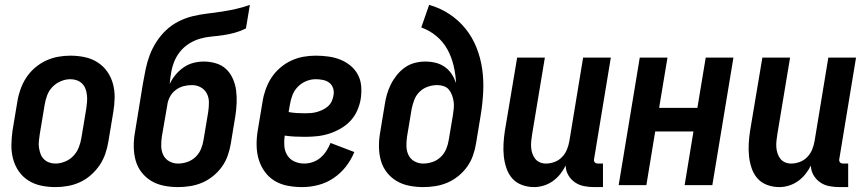

<svg xmlns="http://www.w3.org/2000/svg" viewBox="-20 -755 3540 783"><path d="M206 8Q176 8 147.5 2Q119 -4 95.5 -19Q72 -34 56.5 -56.5Q41 -79 33.5 -106.5Q26 -134 26.5 -163.5Q27 -193 31 -222L51 -342Q55 -367 64 -392Q73 -417 87.5 -439Q102 -461 123 -479Q144 -497 168 -508Q192 -519 217 -523.5Q242 -528 267 -528Q297 -528 325.5 -522Q354 -516 377.5 -501Q401 -486 417 -463.5Q433 -441 440.5 -413.5Q448 -386 447.5 -356.5Q447 -327 442 -298L422 -178Q418 -153 409.5 -128Q401 -103 386 -81Q371 -59 350.5 -41Q330 -23 306 -12Q282 -1 256.5 3.5Q231 8 206 8ZM206 -88Q225 -88 245 -96Q265 -104 279.5 -119.5Q294 -135 301.5 -154.5Q309 -174 312 -193L332 -313Q334 -327 335 -340.5Q336 -354 334.5 -367.5Q333 -381 328.5 -393Q324 -405 315 -414Q306 -423 293.5 -427.5Q281 -432 267 -432Q248 -432 228.5 -424Q209 -416 194 -400.5Q179 -385 172 -365.5Q165 -346 162 -327L142 -207Q140 -193 138.5 -179.5Q137 -166 139 -152.5Q141 -139 145.5 -127Q150 -115 159 -106Q168 -97 180 -92.5Q192 -88 206 -88Z M706 8Q677 8 649 2.5Q621 -3 598 -16.5Q575 -30 558 -51.5Q541 -73 533.5 -99.5Q526 -126 525.5 -155Q525 -184 530 -213L563 -415Q568 -444 574 -473Q580 -502 590.5 -530Q601 -558 618 -584.5Q635 -611 658 -632.5Q681 -654 709 -668Q737 -682 766 -689Q795 -696 824.5 -699.5Q854 -703 883.5 -707.5Q913 -712 942 -718.5Q971 -725 999 -735L983 -639Q961 -628 937.5 -621.5Q914 -615 890 -611.5Q866 -608 842.5 -606Q819 -604 795 -597Q771 -590 749.5 -576Q728 -562 712.5 -542Q697 -522 688.5 -498.5Q680 -475 677 -452Q675 -442 674 -432Q673 -422 672 -412Q681 -432 695.5 -449.5Q710 -467 728.5 -480Q747 -493 768.5 -498.5Q790 -504 811 -504Q837 -504 861.5 -496.5Q886 -489 903 -472.5Q920 -456 930 -433Q940 -410 943 -385.5Q946 -361 945 -335Q944 -309 940 -283L921 -168Q917 -144 908.5 -120Q900 -96 885 -75Q870 -54 849 -37Q828 -20 804.5 -10Q781 0 755.5 4Q730 8 706 8ZM706 -88Q725 -88 744 -94.5Q763 -101 777.5 -115Q792 -129 799.5 -147Q807 -165 810 -184L829 -298Q832 -318 832 -337.5Q832 -357 823.5 -373.5Q815 -390 798.5 -399Q782 -408 763 -408Q745 -408 728 -403.5Q711 -399 696 -387.5Q681 -376 672.5 -359.5Q664 -343 662 -325L640 -198Q637 -178 637.5 -158.5Q638 -139 646 -122.5Q654 -106 670.5 -97Q687 -88 706 -88Z M1212 8Q1182 8 1153 2.5Q1124 -3 1100 -17.5Q1076 -32 1059.5 -55Q1043 -78 1035 -105Q1027 -132 1026.5 -162Q1026 -192 1031 -222L1051 -342Q1055 -367 1064 -392Q1073 -417 1087.5 -439Q1102 -461 1123 -479Q1144 -497 1168 -508Q1192 -519 1217 -523.5Q1242 -528 1267 -528Q1293 -528 1319 -524.5Q1345 -521 1367.5 -512Q1390 -503 1409 -487.5Q1428 -472 1439.5 -450.5Q1451 -429 1453 -403Q1455 -377 1451 -351Q1447 -327 1436.5 -303.5Q1426 -280 1408.5 -261.5Q1391 -243 1368 -230Q1345 -217 1321 -209.5Q1297 -202 1272.5 -199.5Q1248 -197 1224 -197Q1203 -197 1182.5 -198Q1162 -199 1141 -202Q1138 -181 1139.5 -160Q1141 -139 1151.5 -122Q1162 -105 1180.5 -96.5Q1199 -88 1221 -88Q1238 -88 1255.5 -94Q1273 -100 1287 -112Q1301 -124 1311 -139.5Q1321 -155 1328 -172L1425 -135Q1412 -103 1390.5 -75.5Q1369 -48 1340 -28.5Q1311 -9 1278 -0.5Q1245 8 1212 8ZM1224 -293Q1236 -293 1248.5 -294Q1261 -295 1273 -298.5Q1285 -302 1296.5 -307.5Q1308 -313 1318 -322Q1328 -331 1333 -342.5Q1338 -354 1340 -366Q1343 -381 1338.5 -395Q1334 -409 1323 -417.5Q1312 -426 1297 -429Q1282 -432 1267 -432Q1248 -432 1228.5 -424Q1209 -416 1194 -400.5Q1179 -385 1172 -365.5Q1165 -346 1162 -327L1157 -298Q1174 -295 1190.5 -294Q1207 -293 1224 -293Z M1706 8Q1677 8 1649 2.5Q1621 -3 1598 -16.5Q1575 -30 1558 -51.5Q1541 -73 1533.5 -99.5Q1526 -126 1525.5 -155Q1525 -184 1530 -213L1549 -328Q1552 -349 1558 -370Q1564 -391 1574 -411Q1584 -431 1598.5 -449Q1613 -467 1631.5 -480Q1650 -493 1671.5 -498.5Q1693 -504 1714 -504Q1736 -504 1756.5 -499Q1777 -494 1794 -482Q1811 -470 1822 -453Q1833 -436 1840 -416Q1838 -453 1829.5 -488.5Q1821 -524 1804 -554.5Q1787 -585 1759.5 -608Q1732 -631 1698 -643L1730 -735Q1774 -723 1812 -698Q1850 -673 1878 -638.5Q1906 -604 1923 -561.5Q1940 -519 1946.5 -473Q1953 -427 1950.5 -379Q1948 -331 1940 -283L1921 -168Q1917 -144 1908.5 -120Q1900 -96 1885 -75Q1870 -54 1849 -37Q1828 -20 1804.5 -10Q1781 0 1755.5 4Q1730 8 1706 8ZM1706 -88Q1725 -88 1744 -94.5Q1763 -101 1777.5 -115Q1792 -129 1799.5 -147Q1807 -165 1810 -184L1827 -285Q1829 -299 1830.5 -313Q1832 -327 1830 -340.5Q1828 -354 1823.5 -366.5Q1819 -379 1811 -389Q1803 -399 1790 -403.5Q1777 -408 1763 -408Q1744 -408 1725 -401.5Q1706 -395 1691.5 -381Q1677 -367 1670 -349Q1663 -331 1659 -312L1640 -198Q1637 -178 1637.5 -158.5Q1638 -139 1646 -122.5Q1654 -106 1670.5 -97Q1687 -88 1706 -88Z M2439 8H2403Q2382 8 2361.5 4Q2341 0 2324.5 -11.5Q2308 -23 2297.5 -41Q2287 -59 2287 -80Q2278 -62 2265 -45.5Q2252 -29 2234.5 -16.5Q2217 -4 2197 2Q2177 8 2158 8Q2132 8 2108 -1Q2084 -10 2068.5 -28Q2053 -46 2045 -70Q2037 -94 2034.5 -119Q2032 -144 2033.5 -170Q2035 -196 2039 -222L2089 -520H2202L2150 -207Q2148 -194 2146.5 -180.5Q2145 -167 2146 -154Q2147 -141 2151 -129Q2155 -117 2162.5 -107.5Q2170 -98 2181.5 -93Q2193 -88 2206 -88Q2224 -88 2241.5 -94.5Q2259 -101 2272 -114.5Q2285 -128 2292 -145Q2299 -162 2302 -180L2358 -520H2471L2403 -108Q2402 -104 2402.5 -100Q2403 -96 2405.5 -93Q2408 -90 2411.5 -89Q2415 -88 2419 -88H2439Z M2503 0 2589 -520H2702L2668 -315H2824L2858 -520H2971L2885 0H2772L2808 -219H2652L2616 0Z M3439 8H3403Q3382 8 3361.5 4Q3341 0 3324.5 -11.5Q3308 -23 3297.5 -41Q3287 -59 3287 -80Q3278 -62 3265 -45.5Q3252 -29 3234.5 -16.5Q3217 -4 3197 2Q3177 8 3158 8Q3132 8 3108 -1Q3084 -10 3068.5 -28Q3053 -46 3045 -70Q3037 -94 3034.5 -119Q3032 -144 3033.5 -170Q3035 -196 3039 -222L3089 -520H3202L3150 -207Q3148 -194 3146.5 -180.5Q3145 -167 3146 -154Q3147 -141 3151 -129Q3155 -117 3162.5 -107.5Q3170 -98 3181.5 -93Q3193 -88 3206 -88Q3224 -88 3241.5 -94.5Q3259 -101 3272 -114.5Q3285 -128 3292 -145Q3299 -162 3302 -180L3358 -520H3471L3403 -108Q3402 -104 3402.5 -100Q3403 -96 3405.5 -93Q3408 -90 3411.5 -89Q3415 -88 3419 -88H3439Z"/></svg>

Font: Iosevka
Style: Bold Italic
Weight: 700
Italic angle: -9°
Monospace: yes
Designer: Belleve Invis
Foundry: Belleve Invis
Version: Version 32.5.0; ttfautohint (v1.8.4)